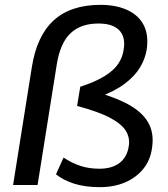

<svg xmlns="http://www.w3.org/2000/svg" viewBox="-20 -763 692 792"><path d="M34 0 111 -484Q131 -614 201 -678.5Q271 -743 395 -743Q459 -743 505.5 -721.5Q552 -700 573 -659Q594 -618 585 -558Q579 -521 558 -485.5Q537 -450 495 -418Q453 -386 384 -361L385 -381Q469 -357 521 -325.5Q573 -294 594.5 -251.5Q616 -209 607 -152Q600 -101 570 -65Q540 -29 494.5 -10Q449 9 392 9Q332 9 287 -5Q242 -19 211 -44L242 -113Q277 -90 312.5 -78.5Q348 -67 390 -67Q441 -67 472.5 -90.5Q504 -114 511 -159Q517 -192 500.5 -221Q484 -250 436 -276Q388 -302 298 -326L311 -405Q375 -426 413 -450Q451 -474 468.5 -501Q486 -528 490 -558Q499 -609 472.5 -637.5Q446 -666 386 -666Q313 -666 270.5 -625.5Q228 -585 214 -496L135 0Z"/></svg>

Font: Mulish ExtraLight SemiBold
Style: Italic
Weight: 600
Italic angle: -9°
Version: Version 3.603